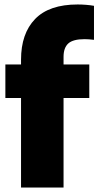

<svg xmlns="http://www.w3.org/2000/svg" viewBox="-20 -838 440 858"><path d="M74 0V-400H4V-550H74V-571Q74 -688 136.8 -753Q199.5 -818 327 -818Q345 -818 364.2 -816.5Q383.5 -815 400 -812V-660Q376 -663 358 -663Q306.5 -663 285.2 -643.8Q264 -624.5 264 -584V-550H379V-400H264V0Z"/></svg>

Font: Encode Sans Cnd Black
Style: Regular
Weight: 900
Width: 3
Designer: Multiple Designers
Foundry: Impallari Type
Version: Version 3.002; ttfautohint (v1.8.3) -l 8 -r 50 -G 200 -x 14 